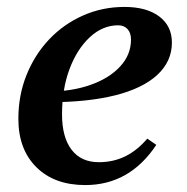

<svg xmlns="http://www.w3.org/2000/svg" viewBox="-20 -521 541 554"><path d="M226 13Q137 13 85 -38.5Q33 -90 33 -178Q33 -246 56.5 -304.5Q80 -363 121.5 -407Q163 -451 219 -476Q275 -501 339 -501Q403 -501 439.5 -473.5Q476 -446 476 -398Q476 -344 434 -305Q392 -266 312.5 -246Q233 -226 120 -226V-257Q187 -257 241 -276Q295 -295 326.5 -329Q358 -363 358 -407Q358 -426 348 -437Q338 -448 321 -448Q276 -448 239 -413.5Q202 -379 180.5 -321.5Q159 -264 159 -191Q159 -125 186.5 -89Q214 -53 265 -53Q307 -53 341.5 -70Q376 -87 405 -121L431 -103Q354 13 226 13Z"/></svg>

Font: Platypi Light Medium
Style: Italic
Weight: 500
Italic angle: -13°
Version: Version 1.200